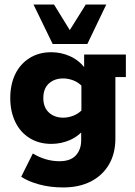

<svg xmlns="http://www.w3.org/2000/svg" viewBox="-20 -641 591 842"><path d="M257 181Q199 181 150.5 167.5Q102 154 73 134L124 32Q150 48 179.5 57Q209 66 241 66Q289 66 312.5 40.5Q336 15 336 -26V-67L354 -80Q326 -44 287 -27Q248 -10 205 -10Q150 -10 109 -36Q68 -62 46.5 -107.5Q25 -153 25 -211Q25 -270 46.5 -315Q68 -360 109 -386Q150 -412 205 -412Q248 -412 287 -394.5Q326 -377 354 -341L349 -330V-402H532V-303H486V-34Q486 33 457.5 81Q429 129 378 155Q327 181 257 181ZM257 -125Q279 -125 301.5 -133.5Q324 -142 343 -162L337 -119V-301L343 -260Q324 -280 301.5 -288.5Q279 -297 257 -297Q219 -297 194.5 -275Q170 -253 170 -211Q170 -170 194.5 -147.5Q219 -125 257 -125ZM211 -448 127 -621H217L286 -509L356 -621H446L363 -448Z"/></svg>

Font: Rokkitt SemiBold ExtraBold
Style: Regular
Weight: 800
Version: Version 3.103